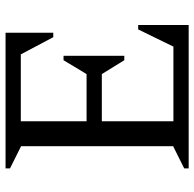

<svg xmlns="http://www.w3.org/2000/svg" viewBox="-24 -676 700 692"><g transform="rotate(-90 326.0 -330.0)"><path d="M65 0V-16L145 -56V-604L65 -644V-660H554V-488H538L476 -605H235V-368H405L455 -451H471V-232H455L405 -313H235V-55H504L566 -182H582V0Z"/></g></svg>

Font: Spectral
Style: Regular
Weight: 400
Designer: Jean-Baptiste Levee
Foundry: Production Type
Version: Version 1.002